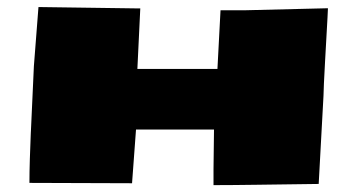

<svg xmlns="http://www.w3.org/2000/svg" viewBox="-20 -523 1020 548"><path d="M589.4 5.4V-41L590.8 -153.3H368.2L356.9 0L64 -1Q64 -31.7 65.2 -69.6Q66.4 -107.4 67.9 -143.1Q67.9 -147 68.4 -152.3Q68.8 -157.7 68.8 -161.1L76.7 -334L89.8 -502.9L372.6 -499H380.4L372.1 -326.2H600.6L609.4 -493.7H679.2L916 -499.5Q916 -497.1 914.8 -473.6Q913.6 -450.2 911.6 -416Q909.7 -381.8 907.7 -346.4Q905.8 -311 904.5 -284.2Q903.3 -257.3 903.3 -249.5L889.6 2L710 4.4Q682.6 4.9 648.2 5.1Q613.8 5.4 589.4 5.4Z"/></svg>

Font: Seymour One
Style: Regular
Weight: 400
Designer: Vernon Adams
Foundry: Vernon Adams
Version: Version 1.100; ttfautohint (v1.8.4.7-5d5b);gftools[0.9.33]